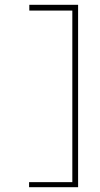

<svg xmlns="http://www.w3.org/2000/svg" viewBox="-20 -690 415 799"><path d="M305 89H101V68H281V-646H102V-670H305Z"/></svg>

Font: Inconsolata Condensed ExtraLight
Style: Regular
Weight: 200
Width: 3
Monospace: yes
Designer: Raph Levien, Cyreal, Brenton Simpson
Foundry: Raph Levien, Cyreal, Google
Version: Version 3.100; ttfautohint (v1.8.4.7-5d5b)